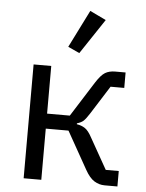

<svg xmlns="http://www.w3.org/2000/svg" viewBox="-55 -823 659 867"><g transform="rotate(5 275.0 -389.5)"><path d="M85 0V-516H165V-300H268L368 -458Q391 -494 409.5 -505Q428 -516 455 -516H502V-446H440L359 -318Q343 -293 333 -283.5Q323 -274 303 -268V-264Q324 -261 340 -250.5Q356 -240 372 -210L451 -70H510V0H452Q427 0 405 -13.5Q383 -27 363 -63L268 -232H165V0ZM392 -744 286 -585 234 -609 319 -779Z"/></g></svg>

Font: IBM Plex Sans
Style: Regular
Weight: 400
Designer: Mike Abbink, Paul van der Laan, Pieter van Rosmalen
Foundry: Bold Monday
Version: Version 3.201